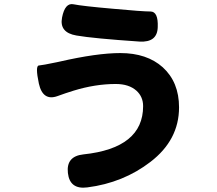

<svg xmlns="http://www.w3.org/2000/svg" viewBox="-20 -832 1040 919"><path d="M398 65Q314 76 305 -4Q296 -84 379 -93Q665 -123 665 -324Q665 -369 633 -398Q597 -430 534 -430Q436 -430 332 -398Q293 -386 255 -372Q185 -347 166 -432Q148 -517 166 -518.5Q184 -520 251 -534L265 -537Q444 -578 556 -578Q683 -578 759 -510Q837 -439 837 -318Q837 -162 700 -57Q570 43 398 65ZM735 -702Q733 -628 648 -633Q427 -648 346 -662Q263 -676 277 -748Q291 -820 332 -811.5Q373 -803 522 -790Q662 -777 700 -777Q738 -777 735 -702Z"/></svg>

Font: Resource Han Rounded JP Heavy
Style: Regular
Weight: 900
Designer: Cyano Hao (round all glyphs); Ryoko NISHIZUKA 西塚涼子 (kana, bopomofo & ideographs); Paul D. Hunt (Latin, Greek & Cyrillic)
Foundry: Cyano Hao
Version: 0.990